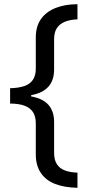

<svg xmlns="http://www.w3.org/2000/svg" viewBox="-20 -734 420 912"><path d="M348 158Q287 157 242.5 140Q198 123 174 87.5Q150 52 150 -1V-148Q150 -182 136 -202.5Q122 -223 95 -232.5Q68 -242 28 -242V-315Q68 -316 95 -325Q122 -334 136 -354.5Q150 -375 150 -408V-556Q150 -609 175 -644Q200 -679 245 -696.5Q290 -714 348 -714V-642Q314 -641 289 -631Q264 -621 250.5 -601Q237 -581 237 -548V-404Q237 -353 210 -322.5Q183 -292 128 -282V-276Q184 -266 210.5 -235.5Q237 -205 237 -154V-7Q237 25 250 45.5Q263 66 288 75.5Q313 85 348 86Z"/></svg>

Font: Noto Sans Myanmar
Style: Regular
Weight: 400
Designer: Monotype Design Team
Foundry: Monotype Imaging Inc.
Version: Version 2.107